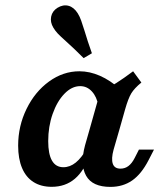

<svg xmlns="http://www.w3.org/2000/svg" viewBox="-20 -699 608 730"><path d="M49 -145.3Q49 -219.7 80.9 -284.9Q112.8 -350.2 166.4 -389.1Q220.1 -428 282 -428Q321.1 -428 360.1 -410.8Q399.2 -393.7 436.6 -360.2L353.9 -297.4Q348 -331.1 329.4 -351.3Q310.8 -371.5 284.9 -371.5Q252.9 -371.5 224.9 -342.5Q196.9 -313.6 180.1 -265.7Q163.3 -217.8 163.3 -162.6Q163.3 -112.9 177.8 -88.1Q192.2 -63.2 221.1 -63.2Q246.1 -63.2 268.2 -81.1Q290.4 -99.1 310.3 -134.8L322.6 -113.1Q300.9 -50.1 264.7 -19.4Q228.6 11.3 176.6 11.3Q135.8 11.3 107.3 -6.9Q78.7 -25 63.9 -60.1Q49 -95.2 49 -145.3ZM486.1 -428 517.5 -385.2Q490.9 -363.4 479.2 -344.1Q467.5 -324.7 455.8 -283.6L434.5 -208.2H321L360.8 -349.5Q393.9 -365.4 421.8 -383.1Q449.8 -400.8 486.1 -428ZM438.1 -57.8Q455.1 -57.8 468.3 -67.8Q481.6 -77.8 492 -98.3L508.3 -130.3H565.5L544.8 -90Q517.5 -37 482.3 -12.7Q447.2 11.6 399.8 11.6Q331.4 11.6 307.5 -30.6Q283.6 -72.8 303.4 -146.7L321 -208.2H434.5L411.8 -129.7Q402.5 -95.5 408.8 -76.6Q415.1 -57.8 438.1 -57.8ZM232.5 -540.5Q209.1 -561.4 199.6 -571.5Q190.1 -581.6 182.8 -593.8Q170.2 -614.9 174.5 -635.9Q178.7 -656.9 198.6 -669.4Q220 -682.4 240.4 -677Q260.8 -671.6 275.5 -648.5Q282.8 -636.8 288.5 -621.1Q294.1 -605.4 301.6 -581.2Q306.9 -563.3 313.9 -541.7Q320.9 -520 329.4 -496.5L298 -478Q280.1 -496.2 263.2 -512.1Q246.3 -527.9 232.5 -540.5Z"/></svg>

Font: Playfair Micro SmCond SmLight
Style: Italic
Weight: 360
Width: 4
Italic angle: -15.6°
Designer: Claus Eggers Sørensen
Foundry: Claus Eggers Sørensen
Version: Version 2.203;Glyphs 3.3 (3326)